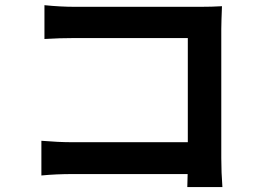

<svg xmlns="http://www.w3.org/2000/svg" viewBox="-20 -712 1017 752"><path d="M273.9 -685.3H764.9Q810.8 -685.3 849.4 -687.7Q846.9 -627.4 846.7 -598.6V-92.8Q846.7 -36.6 851.1 20.8H713.6Q715.6 -44.7 715.6 -78.4V-563H274.2Q213.4 -563 154.1 -559.3V-691.7Q217 -685.3 273.9 -685.3ZM262.5 -155H790V-30.3H266.4Q198.5 -30.3 142.1 -24.7V-160.6Q209.7 -155 262.5 -155Z"/></svg>

Font: Min Sans VF VF
Style: Regular
Weight: 400
Designer: Jinseong-Kim, NotoSansCJK, Nunito
Foundry: Jinseong-Kim
Version: Version 1.420;Glyphs 3.1.2 (3151)